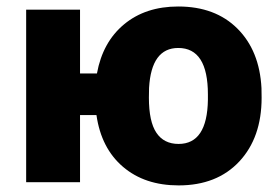

<svg xmlns="http://www.w3.org/2000/svg" viewBox="-20 -558 849 588"><path d="M225.1 -333H276.9Q294.4 -429.2 360.1 -483.6Q425.8 -538.1 525.9 -538.1Q639.2 -538.1 707 -470.5Q774.9 -402.8 780.8 -288.1L781.2 -258.8Q781.2 -136.7 712.9 -63.5Q644.5 9.8 526.9 9.8Q423.3 9.8 356.7 -47.1Q290 -104 275.4 -205.6H225.1V0H60.1V-528.3H225.1ZM436 -258.8Q436 -185.5 459 -151.4Q481.9 -117.2 526.9 -117.2Q614.7 -117.2 616.7 -252.4V-269Q616.7 -411.1 525.9 -411.1Q443.4 -411.1 436.5 -288.6Z"/></svg>

Font: Roboto Black
Style: Regular
Weight: 900
Designer: Google
Version: Version 2.134; 2016